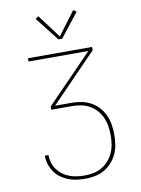

<svg xmlns="http://www.w3.org/2000/svg" viewBox="-102 -1029 804 1097"><g transform="rotate(-10 300.0 -480.5)"><path d="M302 0Q277 0 252 -3.5Q227 -7 204 -16Q181 -25 160.5 -40Q140 -55 126 -76Q112 -97 104.5 -121Q97 -145 97 -170H118Q118 -148 124.5 -126Q131 -104 144 -86Q157 -68 175 -54.5Q193 -41 214 -33Q235 -25 257.5 -22Q280 -19 302 -19Q328 -19 353.5 -24Q379 -29 401.5 -42Q424 -55 441.5 -75Q459 -95 469.5 -118.5Q480 -142 484 -168Q488 -194 488 -220Q488 -246 484 -272Q480 -298 469.5 -322Q459 -346 441.5 -366Q424 -386 401 -399Q378 -412 352 -417Q326 -422 300 -422H179V-441L446 -716H99V-735H471V-716L204 -441H300Q329 -441 357.5 -435.5Q386 -430 411.5 -416Q437 -402 456.5 -380.5Q476 -359 488 -332.5Q500 -306 504.5 -277Q509 -248 509 -220Q509 -191 504.5 -162.5Q500 -134 488 -108Q476 -82 456.5 -60.5Q437 -39 412 -25Q387 -11 359 -5.5Q331 0 302 0ZM289 -811 181 -949 199 -961 300 -826 401 -961 419 -949 311 -811Z"/></g></svg>

Font: Iosevka Curly Thin Extended
Style: Regular
Weight: 100
Width: 7
Monospace: yes
Designer: Belleve Invis
Foundry: Belleve Invis
Version: Version 11.1.0; ttfautohint (v1.8.3)